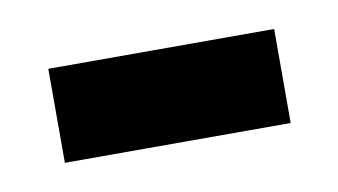

<svg xmlns="http://www.w3.org/2000/svg" viewBox="-29 -360 308 175"><g transform="rotate(-10 125.0 -272.5)"><path d="M21 -229H230V-316H21Z"/></g></svg>

Font: Noto Serif Georgian ExtraCondensed Semi
Style: Regular
Weight: 600
Width: 3
Designer: Monotype Design Team
Foundry: Monotype Imaging Inc.
Version: Version 1.901